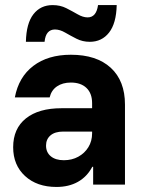

<svg xmlns="http://www.w3.org/2000/svg" viewBox="-20 -725 570 754"><path d="M201.7 9.2Q125 9.2 78.3 -33.8Q31.7 -76.7 31.7 -146.7Q31.7 -220 81.7 -260Q131.7 -300 221.7 -300H341.7V-320Q341.7 -358.3 319.6 -379.6Q297.5 -400.8 258.3 -400.8Q225.8 -400.8 203.8 -385.8Q181.7 -370.8 175 -342.5H38.3Q53.3 -422.5 110.8 -466.2Q168.3 -510 258.3 -510Q359.2 -510 415 -458.8Q470.8 -407.5 470.8 -314.2V0H345.8V-70H342.5Q321.7 -30.8 285.8 -10.8Q250 9.2 201.7 9.2ZM230.8 -95.8Q262.5 -95.8 287.5 -109.6Q312.5 -123.3 327.1 -147.1Q341.7 -170.8 341.7 -201.7V-208.3H228.3Q195.8 -208.3 178.3 -193.3Q160.8 -178.3 160.8 -153.3Q160.8 -126.7 179.6 -111.2Q198.3 -95.8 230.8 -95.8ZM81.7 -560.8Q83.3 -633.3 111.3 -669.2Q139.2 -705 186.7 -705Q216.7 -705 240.4 -692.9Q264.2 -680.8 285 -668.8Q305.8 -656.7 324.2 -656.7Q358.3 -656.7 365 -705H438.3Q436.7 -633.3 408.3 -597.1Q380 -560.8 332.5 -560.8Q304.2 -560.8 280.4 -572.9Q256.7 -585 235.8 -597.1Q215 -609.2 195.8 -609.2Q178.3 -609.2 167.9 -597.5Q157.5 -585.8 155 -560.8Z"/></svg>

Font: Funnel Sans
Style: Bold
Weight: 700
Designer: NORD ID, Kristian Moeller
Foundry: Dicotype
Version: Version 1.000